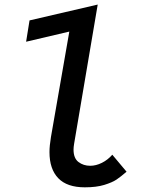

<svg xmlns="http://www.w3.org/2000/svg" viewBox="-20 -810 640 842"><path d="M197 -143Q197 -170.5 203.5 -209.5L284 -671.5L94.5 -627L109.5 -720.5L408.5 -790L305 -179.5Q302.5 -164.5 302.5 -154Q302.5 -116 324.2 -99.5Q346 -83 375.5 -83Q401 -83 427 -96Q453 -109 472.5 -131.5L535 -57Q509.5 -35 491 -22.5Q472.5 -10 437.5 0.8Q402.5 11.5 352 11.5Q274 11.5 235.5 -28.5Q197 -68.5 197 -143Z"/></svg>

Font: JuliaMono MediumItalic
Style: Regular
Weight: 500
Italic angle: -9°
Monospace: yes
Designer: cormullion
Foundry: corm
Version: Version 0.049; ttfautohint (v1.8.4)